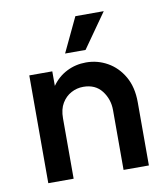

<svg xmlns="http://www.w3.org/2000/svg" viewBox="-72 -669 637 731"><g transform="rotate(-10 246.5 -304.0)"><path d="M56.2 0V-416.7H145.1V-360.4Q168.1 -393.1 202.4 -410.4Q236.8 -427.8 277.1 -427.8Q321.5 -427.8 359.7 -406.2Q397.9 -384.7 421.5 -343.8Q445.1 -302.8 445.1 -244.4V0H347.2V-231.2Q347.2 -273.6 322.2 -305.9Q297.2 -338.2 250.7 -338.2Q225.7 -338.2 203.8 -326.4Q181.9 -314.6 168.1 -291.7Q154.2 -268.8 154.2 -233.3V0ZM204.9 -475 268.1 -608.3H377.8L284 -475Z"/></g></svg>

Font: Afacad Flux Medium
Style: Regular
Weight: 500
Designer: Kristian Moeller
Foundry: Dicotype
Version: Version 1.100